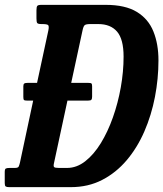

<svg xmlns="http://www.w3.org/2000/svg" viewBox="-58 -770 672 790"><path d="M-38.5 -16.5V-62Q-38.5 -74 -34.2 -76.5Q-30 -79 -18 -79H3Q16 -79 18.8 -84.5Q21.5 -90 24 -100.5L78.5 -356H55Q43 -356 40.5 -358.8Q38 -361.5 38 -371V-415Q38 -423.5 41.8 -426.2Q45.5 -429 56 -429H94.5L141 -645Q144.5 -662.5 140 -666.8Q135.5 -671 115.5 -671H112.5Q98 -671 95 -675.5Q92 -680 92 -694.5V-727.5Q92 -741.5 95.5 -745.8Q99 -750 112.5 -750H377Q457.5 -750 505 -721Q552.5 -692 573.2 -640.5Q594 -589 594 -521.5Q594 -446 579.5 -371Q565 -296 536 -229.2Q507 -162.5 463.5 -111Q420 -59.5 362.5 -29.8Q305 0 233.5 0H-20Q-30.5 0 -34.5 -2.8Q-38.5 -5.5 -38.5 -16.5ZM184 -79H218Q257.5 -79 292.8 -106.5Q328 -134 356.8 -180.8Q385.5 -227.5 406.5 -286.8Q427.5 -346 439 -410.5Q450.5 -475 450.5 -537Q450.5 -608.5 423.8 -639.8Q397 -671 346.5 -671H313.5Q295.5 -671 290.2 -666.2Q285 -661.5 281.5 -644.5L235 -429H304.5Q315.5 -429 318.2 -426.5Q321 -424 321 -415V-372.5Q321 -363.5 318.2 -359.8Q315.5 -356 303 -356H219.5L164.5 -100.5Q161 -86.5 164.5 -82.8Q168 -79 184 -79Z"/></svg>

Font: Besley* Condensed Semi
Style: Italic
Weight: 600
Width: 3
Italic angle: -13°
Designer: Owen Earl
Foundry: indestructible type*
Version: Version 3.000; ttfautohint (v1.8.3)